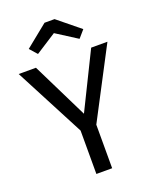

<svg xmlns="http://www.w3.org/2000/svg" viewBox="-165 -1006 881 1098"><g transform="rotate(-20 275.0 -457.0)"><path d="M401 -759 274 -840 148 -759 108 -804 244 -914H305L440 -804ZM545 -689 323 -265V0H227V-264L5 -689H110L278 -348L446 -689Z"/></g></svg>

Font: Fira Sans
Style: Regular
Weight: 400
Designer: Carrois Corporate & Edenspiekermann AG
Foundry: Carrois Corporate GbR & Edenspiekermann AG
Version: Version 4.106;PS 004.106;hotconv 1.0.70;makeotf.lib2.5.58329